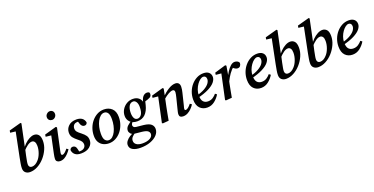

<svg xmlns="http://www.w3.org/2000/svg" viewBox="-26 -1560 5173 2653"><g transform="rotate(-20 2560.5 -233.5)"><path d="M163 12Q124 12 98 -10Q72 -32 72 -75Q72 -107 79 -144.5Q86 -182 94 -226L170 -602L199 -580L88 -593L93 -624L268 -672L279 -662L209 -328L208 -316L186 -217Q177 -169 172 -144.5Q167 -120 167 -97Q167 -75 179 -62Q191 -49 212 -49Q263 -49 309 -101Q340 -134 360 -188Q380 -242 380 -294Q380 -335 365.5 -355.5Q351 -376 327 -376Q297 -376 262.5 -351.5Q228 -327 188 -282L179 -294Q207 -342 243 -377.5Q279 -413 316.5 -433Q354 -453 387 -453Q425 -453 450.5 -425.5Q476 -398 476 -333Q476 -271 449 -210Q422 -149 377 -98.5Q332 -48 276 -18Q220 12 163 12Z M546 -40Q546 -54 549 -73Q552 -92 557 -117L613 -381L631 -362L530 -373L534 -404L707 -453L722 -442L654 -126Q647 -95 647 -79Q647 -69 652.5 -64Q658 -59 665 -59Q693 -59 743 -121L768 -103Q749 -74 724.5 -48Q700 -22 670.5 -5Q641 12 605 12Q580 12 563 -1Q546 -14 546 -40ZM696 -561Q672 -561 654.5 -576.5Q637 -592 637 -620Q637 -647 657.5 -666.5Q678 -686 703 -686Q728 -686 744 -670Q760 -654 760 -627Q760 -600 740.5 -580.5Q721 -561 696 -561Z M901 -3 856 -29Q871 -26 882 -24.5Q893 -23 906 -23Q948 -23 971 -43Q994 -63 994 -95Q994 -116 981.5 -136.5Q969 -157 932 -185Q896 -213 873 -242Q850 -271 850 -315Q850 -372 892 -412.5Q934 -453 1008 -453Q1111 -453 1130 -367Q1122 -333 1088 -333Q1070 -333 1055.5 -345Q1041 -357 1033 -381L1014 -437L1054 -412Q1047 -414 1038 -415Q1029 -416 1018 -416Q975 -416 957.5 -394.5Q940 -373 940 -344Q940 -316 956 -295.5Q972 -275 1010 -247Q1051 -215 1069 -188Q1087 -161 1087 -122Q1087 -65 1041.5 -26.5Q996 12 914 12Q858 12 827 -12.5Q796 -37 790 -81Q793 -96 804.5 -106Q816 -116 832 -116Q875 -116 886 -68Z M1325 12Q1279 12 1241.5 -6.5Q1204 -25 1182 -62Q1160 -99 1160 -155Q1160 -215 1179.5 -268.5Q1199 -322 1234 -363.5Q1269 -405 1314.5 -429Q1360 -453 1413 -453Q1482 -453 1528 -411Q1574 -369 1574 -285Q1574 -226 1555 -172.5Q1536 -119 1502 -77.5Q1468 -36 1422.5 -12Q1377 12 1325 12ZM1335 -30Q1366 -30 1391.5 -52.5Q1417 -75 1435.5 -112.5Q1454 -150 1464 -196Q1474 -242 1474 -290Q1474 -356 1454 -383Q1434 -410 1402 -410Q1372 -410 1346 -388Q1320 -366 1301 -329Q1282 -292 1271.5 -246Q1261 -200 1261 -150Q1261 -83 1282 -56.5Q1303 -30 1335 -30Z M1625 -64Q1625 -101 1654 -129Q1683 -157 1732 -186L1747 -173Q1719 -147 1713 -134.5Q1707 -122 1707 -112Q1707 -100 1716.5 -88Q1726 -76 1753 -73L1859 -62Q1935 -53 1965.5 -25.5Q1996 2 1996 43Q1996 92 1959 132Q1922 172 1858.5 195.5Q1795 219 1714 219Q1643 219 1599.5 195Q1556 171 1556 123Q1556 93 1576.5 66Q1597 39 1629.5 18Q1662 -3 1697 -15L1715 -4Q1679 18 1660 40.5Q1641 63 1641 92Q1641 129 1672.5 150Q1704 171 1760 171Q1829 171 1869.5 147.5Q1910 124 1910 86Q1910 61 1888 43Q1866 25 1806 18L1708 8Q1662 3 1643.5 -19Q1625 -41 1625 -64ZM1812 -173Q1847 -174 1870 -209Q1893 -244 1893 -318Q1893 -365 1874.5 -392Q1856 -419 1830 -418Q1789 -417 1768 -378.5Q1747 -340 1747 -278Q1747 -232 1762.5 -202.5Q1778 -173 1812 -173ZM1654 -268Q1654 -318 1679 -360Q1704 -402 1746 -427.5Q1788 -453 1838 -453Q1894 -453 1928 -422Q1962 -391 1964 -344H1955Q1969 -415 1994.5 -441.5Q2020 -468 2051 -468Q2071 -468 2083 -460Q2086 -456 2088.5 -451Q2091 -446 2091 -439Q2091 -403 2062.5 -388Q2034 -373 1979 -359L2000 -386Q1993 -370 1988.5 -352.5Q1984 -335 1979 -313Q1958 -228 1912.5 -184Q1867 -140 1796 -140Q1728 -140 1691 -177.5Q1654 -215 1654 -268Z M2359 -35Q2359 -53 2363.5 -71Q2368 -89 2374 -114L2412 -265Q2417 -287 2421.5 -307Q2426 -327 2426 -340Q2426 -360 2418 -368Q2410 -376 2396 -376Q2373 -376 2336.5 -356.5Q2300 -337 2253 -296L2256 -333Q2305 -384 2360.5 -418.5Q2416 -453 2463 -453Q2493 -453 2510 -435.5Q2527 -418 2527 -383Q2527 -362 2523 -341Q2519 -320 2514 -298L2472 -126Q2467 -109 2464 -97Q2461 -85 2461 -78Q2461 -59 2478 -59Q2493 -59 2514 -75.5Q2535 -92 2558 -121L2583 -103Q2565 -74 2539.5 -48Q2514 -22 2482.5 -5Q2451 12 2415 12Q2359 12 2359 -35ZM2203 0 2116 7 2104 -1 2185 -380 2216 -362 2102 -373 2106 -404 2277 -453 2291 -442 2268 -327 2240 -195Q2230 -146 2221 -97.5Q2212 -49 2203 0Z M2770 12Q2704 12 2662.5 -31Q2621 -74 2621 -159Q2621 -216 2640.5 -269Q2660 -322 2695.5 -363.5Q2731 -405 2777 -429Q2823 -453 2876 -453Q2928 -453 2956 -428Q2984 -403 2984 -361Q2984 -325 2954.5 -287.5Q2925 -250 2858 -215.5Q2791 -181 2679 -154L2676 -189Q2762 -211 2811 -240Q2860 -269 2881 -299.5Q2902 -330 2902 -358Q2902 -382 2890 -395Q2878 -408 2858 -408Q2837 -408 2812.5 -390Q2788 -372 2765.5 -340.5Q2743 -309 2728.5 -269Q2714 -229 2714 -184Q2714 -121 2739 -93Q2764 -65 2808 -65Q2850 -65 2881 -86Q2912 -107 2932 -132L2956 -114Q2927 -64 2879 -26Q2831 12 2770 12Z M3174 -222 3170 -268Q3191 -315 3218 -357.5Q3245 -400 3275 -426.5Q3305 -453 3335 -453Q3357 -453 3375 -444Q3393 -435 3402 -416Q3401 -390 3387.5 -372Q3374 -354 3347 -354Q3330 -354 3312 -364.5Q3294 -375 3277 -394L3265 -406L3310 -405Q3265 -368 3233 -322.5Q3201 -277 3174 -222ZM3033 -1 3114 -380 3145 -362 3031 -373 3035 -404 3199 -453 3213 -442 3188 -293V-281L3169 -195Q3159 -146 3150 -97.5Q3141 -49 3132 0L3045 7Z M3561 12Q3495 12 3453.5 -31Q3412 -74 3412 -159Q3412 -216 3431.5 -269Q3451 -322 3486.5 -363.5Q3522 -405 3568 -429Q3614 -453 3667 -453Q3719 -453 3747 -428Q3775 -403 3775 -361Q3775 -325 3745.5 -287.5Q3716 -250 3649 -215.5Q3582 -181 3470 -154L3467 -189Q3553 -211 3602 -240Q3651 -269 3672 -299.5Q3693 -330 3693 -358Q3693 -382 3681 -395Q3669 -408 3649 -408Q3628 -408 3603.5 -390Q3579 -372 3556.5 -340.5Q3534 -309 3519.5 -269Q3505 -229 3505 -184Q3505 -121 3530 -93Q3555 -65 3599 -65Q3641 -65 3672 -86Q3703 -107 3723 -132L3747 -114Q3718 -64 3670 -26Q3622 12 3561 12Z M3928 12Q3889 12 3863 -10Q3837 -32 3837 -75Q3837 -107 3844 -144.5Q3851 -182 3859 -226L3935 -602L3964 -580L3853 -593L3858 -624L4033 -672L4044 -662L3974 -328L3973 -316L3951 -217Q3942 -169 3937 -144.5Q3932 -120 3932 -97Q3932 -75 3944 -62Q3956 -49 3977 -49Q4028 -49 4074 -101Q4105 -134 4125 -188Q4145 -242 4145 -294Q4145 -335 4130.5 -355.5Q4116 -376 4092 -376Q4062 -376 4027.5 -351.5Q3993 -327 3953 -282L3944 -294Q3972 -342 4008 -377.5Q4044 -413 4081.5 -433Q4119 -453 4152 -453Q4190 -453 4215.5 -425.5Q4241 -398 4241 -333Q4241 -271 4214 -210Q4187 -149 4142 -98.5Q4097 -48 4041 -18Q3985 12 3928 12Z M4401 12Q4362 12 4336 -10Q4310 -32 4310 -75Q4310 -107 4317 -144.5Q4324 -182 4332 -226L4408 -602L4437 -580L4326 -593L4331 -624L4506 -672L4517 -662L4447 -328L4446 -316L4424 -217Q4415 -169 4410 -144.5Q4405 -120 4405 -97Q4405 -75 4417 -62Q4429 -49 4450 -49Q4501 -49 4547 -101Q4578 -134 4598 -188Q4618 -242 4618 -294Q4618 -335 4603.5 -355.5Q4589 -376 4565 -376Q4535 -376 4500.5 -351.5Q4466 -327 4426 -282L4417 -294Q4445 -342 4481 -377.5Q4517 -413 4554.5 -433Q4592 -453 4625 -453Q4663 -453 4688.5 -425.5Q4714 -398 4714 -333Q4714 -271 4687 -210Q4660 -149 4615 -98.5Q4570 -48 4514 -18Q4458 12 4401 12Z M4907 12Q4841 12 4799.5 -31Q4758 -74 4758 -159Q4758 -216 4777.5 -269Q4797 -322 4832.5 -363.5Q4868 -405 4914 -429Q4960 -453 5013 -453Q5065 -453 5093 -428Q5121 -403 5121 -361Q5121 -325 5091.5 -287.5Q5062 -250 4995 -215.5Q4928 -181 4816 -154L4813 -189Q4899 -211 4948 -240Q4997 -269 5018 -299.5Q5039 -330 5039 -358Q5039 -382 5027 -395Q5015 -408 4995 -408Q4974 -408 4949.5 -390Q4925 -372 4902.5 -340.5Q4880 -309 4865.5 -269Q4851 -229 4851 -184Q4851 -121 4876 -93Q4901 -65 4945 -65Q4987 -65 5018 -86Q5049 -107 5069 -132L5093 -114Q5064 -64 5016 -26Q4968 12 4907 12Z"/></g></svg>

Font: Lisu Bosa
Style: Bold Italic
Weight: 700
Italic angle: -19°
Designer: David Morse, Annie Olsen, Victor Gaultney, Frank Grießhammer (Latin)
Foundry: SIL International
Version: Version 2.000